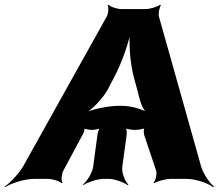

<svg xmlns="http://www.w3.org/2000/svg" viewBox="-75 -749 916 804"><path d="M529 -183 579 -34C583 -21 577 7 568 16L572 18C581 10 620 0 640 0H706C745 0 796 18 818 35L821 32C800 15 770 -30 763 -67L591 -678C587 -690 592 -718 599 -727L595 -729C586 -721 552 -711 536 -711H433C417 -711 387 -720 380 -729L376 -727C381 -718 379 -690 371 -678L30 -67C12 -30 -30 15 -55 32L-54 35C-28 18 29 0 68 0H126C144 0 176 10 183 18L187 16C180 7 183 -21 190 -34L271 -185C276 -193 282 -211 278 -216L273 -214C277 -209 299 -205 309 -205C321 -205 343 -209 349 -214L346 -217C340 -212 334 -194 333 -184L315 -50C312 -26 289 11 272 24L274 26C292 14 334 0 358 0H380C404 0 443 14 459 26L463 24C448 11 434 -26 437 -50L455 -182C457 -193 455 -212 450 -218L445 -215C450 -209 475 -205 490 -205C503 -205 530 -209 537 -215L533 -217C526 -212 526 -192 529 -183ZM375 -372 398 -416C436 -485 468 -580 476 -635H471C463 -580 468 -485 488 -416L500 -372C510 -336 517 -288 547 -272L550 -275C521 -291 478 -306 432 -306H424C378 -306 307 -291 277 -275L278 -272C309 -288 355 -336 375 -372Z"/></svg>

Font: Asimov
Style: EdgeWideIt
Weight: 500
Designer: Google
Version: Version 2.000980: 2014